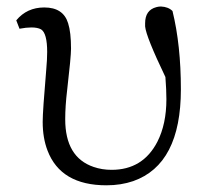

<svg xmlns="http://www.w3.org/2000/svg" viewBox="-20 -548 626 582"><path d="M39.1 -460.9 29.3 -486.3Q61.5 -525.4 114.3 -525.4Q171.9 -525.4 186.5 -477.5Q195.3 -450.2 195.3 -400.4Q195.3 -376 183.6 -275.4Q177.7 -226.6 177.7 -186.5Q177.7 -71.3 263.7 -42Q289.1 -33.2 318.4 -33.2Q413.1 -33.2 457 -118.2Q484.4 -171.9 484.4 -247.1Q484.4 -275.4 481.4 -314.5Q422.9 -436.5 419.9 -467.8Q419.9 -472.7 419.9 -477.5Q419.9 -517.6 454.1 -526.4Q460.9 -528.3 467.8 -528.3Q490.2 -527.3 502.9 -514.6Q528.3 -411.1 528.3 -277.3Q528.3 -49.8 383.8 1Q346.7 13.7 302.7 13.7Q164.1 13.7 124 -91.8Q109.4 -129.9 109.4 -178.7Q109.4 -210.9 120.1 -335.9Q123 -368.2 123 -390.6Q123 -447.3 104.5 -459Q93.8 -464.8 75.2 -464.8Q59.6 -464.8 39.1 -460.9Z"/></svg>

Font: GenYoMin JP Regular
Style: Regular
Weight: 400
Version: Version 1.001;PS 1;hotconv 16.6.51;makeotf.lib2.5.65220 DEVE